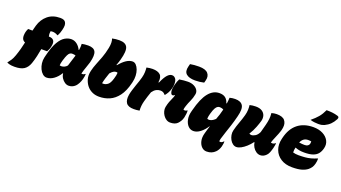

<svg xmlns="http://www.w3.org/2000/svg" viewBox="-112 -1544 4379 2462"><g transform="rotate(20 2077.0 -313.5)"><path d="M261 -101Q239 -39 194.5 -9.5Q150 20 65 20Q23 20 -1.5 13.5Q-26 7 -39 0Q-20 -23 -1 -52Q18 -81 33 -124Q51 -175 64 -223.5Q77 -272 87 -319Q54 -332 45 -364Q36 -396 47 -447Q52 -468 65 -495H125Q129 -513 134 -531.5Q139 -550 144 -569Q170 -659 236.5 -714.5Q303 -770 405 -770Q436 -770 453.5 -762Q471 -754 479 -740Q490 -722 490.5 -697.5Q491 -673 481 -633Q475 -608 467.5 -588.5Q460 -569 449 -549H443Q427 -559 409 -564.5Q391 -570 373 -570Q364 -570 357.5 -569Q351 -568 345 -566Q339 -529 348 -495H352Q396 -495 415.5 -469Q435 -443 421 -383Q417 -363 408.5 -344Q400 -325 392 -310H312Q303 -260 291.5 -208Q280 -156 261 -101Z M633 -562Q676 -562 711 -534.5Q746 -507 765 -465H771Q779 -515 776 -551Q794 -555 816 -557.5Q838 -560 863 -560Q940 -560 962.5 -515Q985 -470 958 -366Q949 -333 932.5 -289Q916 -245 902 -192Q912 -190 919 -190Q936 -190 951 -205H957Q957 -194 954.5 -174Q952 -154 946 -133Q937 -99 921.5 -70.5Q906 -42 890 -26Q869 -6 846.5 2.5Q824 11 800 11Q773 11 747 -6.5Q721 -24 703 -52Q685 -80 682 -113H676Q642 -57 595 -23.5Q548 10 499 10Q470 10 445 -11.5Q420 -33 403.5 -68Q387 -103 382 -143.5Q377 -184 386 -223L395 -260Q425 -381 463.5 -446Q502 -511 545.5 -536.5Q589 -562 633 -562ZM605 -196Q614 -192 630 -192Q646 -192 668 -201.5Q690 -211 705 -230Q717 -271 730 -309.5Q743 -348 753 -383Q736 -391 704 -391Q690 -391 676 -382.5Q662 -374 648.5 -348Q635 -322 619 -268L617 -261Q606 -223 605 -196Z M1553 -298Q1525 -183 1474 -115.5Q1423 -48 1357 -19Q1291 10 1215 10Q1167 10 1128.5 -6Q1090 -22 1061 -51Q1024 -89 1006.5 -144Q989 -199 1005 -266Q1018 -320 1039 -371.5Q1060 -423 1082.5 -483Q1105 -543 1121 -622Q1129 -663 1128 -695Q1127 -727 1118 -749Q1165 -760 1215 -760Q1301 -760 1325 -709Q1349 -658 1314 -532Q1309 -513 1302 -492.5Q1295 -472 1287 -450L1293 -448Q1387 -562 1468 -562Q1495 -562 1516 -540.5Q1537 -519 1550.5 -483Q1564 -447 1566 -403Q1568 -359 1557 -314ZM1315 -364Q1298 -364 1279 -353Q1260 -342 1238 -316Q1224 -276 1212 -237.5Q1200 -199 1194 -166Q1202 -165 1211 -165Q1240 -165 1269 -186Q1298 -207 1317 -271L1319 -278Q1327 -304 1330.5 -322Q1334 -340 1335 -359Q1327 -364 1315 -364Z M1766 0Q1744 4 1724 5.5Q1704 7 1688 7Q1611 7 1584 -32.5Q1557 -72 1569 -145Q1574 -174 1585 -210.5Q1596 -247 1609 -284.5Q1622 -322 1633.5 -355Q1645 -388 1650 -410Q1661 -451 1662 -486.5Q1663 -522 1660 -550Q1681 -555 1701.5 -557.5Q1722 -560 1741 -560Q1812 -560 1846 -529Q1880 -498 1869 -425L1876 -423Q1911 -503 1941.5 -536.5Q1972 -570 2004 -570Q2024 -570 2038 -559Q2052 -548 2059 -534Q2069 -513 2069.5 -481.5Q2070 -450 2062 -417Q2052 -378 2037 -351Q2022 -324 2003 -301H1997Q1984 -317 1969 -325.5Q1954 -334 1930 -334Q1901 -334 1874 -319.5Q1847 -305 1823 -271Q1798 -201 1779.5 -133Q1761 -65 1766 0Z M2107 -550Q2134 -555 2167 -558Q2200 -561 2224 -561Q2271 -561 2305.5 -544Q2340 -527 2357 -499.5Q2374 -472 2367 -439Q2357 -387 2337 -344.5Q2317 -302 2303 -259Q2292 -226 2290 -206Q2298 -201 2309 -201Q2328 -201 2339 -212H2345Q2347 -195 2344 -166.5Q2341 -138 2336 -117Q2328 -83 2313 -60Q2298 -37 2284 -23Q2251 10 2185 10Q2157 10 2132.5 -5.5Q2108 -21 2090.5 -46.5Q2073 -72 2065.5 -101.5Q2058 -131 2063 -158Q2072 -202 2084 -233.5Q2096 -265 2108 -290Q2120 -315 2126 -339L2121 -342Q2114 -335 2108.5 -332.5Q2103 -330 2095 -330Q2075 -330 2067 -365Q2059 -400 2075 -464Q2081 -490 2089.5 -511.5Q2098 -533 2107 -550ZM2170 -782Q2200 -787 2227 -789.5Q2254 -792 2291 -792Q2379 -792 2413 -754Q2447 -716 2431 -655L2422 -621Q2393 -614 2363 -610.5Q2333 -607 2301 -607Q2219 -607 2180.5 -640.5Q2142 -674 2161 -747Z M2650 -13Q2658 -43 2666 -69Q2674 -95 2681 -117L2677 -118Q2643 -63 2596 -26.5Q2549 10 2502 10Q2460 10 2430 -21Q2400 -52 2389 -103Q2378 -154 2393 -212L2400 -239Q2443 -406 2506 -484Q2569 -562 2654 -562Q2707 -562 2737 -537.5Q2767 -513 2779 -469L2786 -470Q2789 -489 2791 -509.5Q2793 -530 2794 -550Q2812 -555 2831 -557.5Q2850 -560 2869 -560Q2946 -560 2973.5 -515Q3001 -470 2973 -362Q2954 -286 2934.5 -226Q2915 -166 2897.5 -115Q2880 -64 2866 -15Q2860 9 2860 20Q2868 23 2876 23Q2899 23 2918 0H2924Q2924 10 2922 30Q2920 50 2914 71Q2900 121 2868 153Q2846 175 2817.5 187Q2789 199 2751 199Q2713 199 2684 171Q2655 143 2644 95Q2633 47 2650 -13ZM2617 -201Q2625 -194 2643 -194Q2657 -194 2677.5 -202.5Q2698 -211 2725 -236Q2738 -270 2749 -303.5Q2760 -337 2770 -380Q2756 -388 2743 -391Q2730 -394 2718 -394Q2704 -394 2689.5 -386Q2675 -378 2660.5 -353Q2646 -328 2631 -275L2629 -268Q2624 -249 2621 -234.5Q2618 -220 2617 -201Z M3067 -550Q3087 -555 3107.5 -557.5Q3128 -560 3150 -560Q3204 -560 3236 -539Q3268 -518 3278.5 -484.5Q3289 -451 3279 -412Q3270 -378 3248 -320Q3226 -262 3190 -205Q3203 -196 3219 -196Q3242 -196 3271 -213.5Q3300 -231 3320 -273Q3337 -336 3349 -382Q3361 -428 3365.5 -467.5Q3370 -507 3365 -549Q3381 -554 3399 -557Q3417 -560 3435 -560Q3516 -560 3546.5 -522.5Q3577 -485 3570 -429Q3564 -379 3543 -331.5Q3522 -284 3501 -230Q3494 -214 3488 -192Q3491 -191 3496.5 -189.5Q3502 -188 3509 -188Q3519 -188 3530 -193Q3541 -198 3548 -205H3554Q3554 -199 3551 -178.5Q3548 -158 3542 -135Q3532 -98 3521.5 -72Q3511 -46 3494 -29Q3478 -13 3459 -2.5Q3440 8 3414 8Q3384 8 3357 -10.5Q3330 -29 3312 -59Q3294 -89 3290 -123H3284Q3255 -84 3220.5 -53Q3186 -22 3152 -4Q3118 14 3089 14Q3064 14 3041 -3Q3018 -20 3002.5 -48Q2987 -76 2981 -109Q2975 -142 2983 -174Q2998 -234 3020 -292.5Q3042 -351 3058 -409Q3069 -449 3070 -486Q3071 -523 3067 -550Z M3935 -564Q4009 -564 4063.5 -536.5Q4118 -509 4143.5 -462Q4169 -415 4155 -358L4154 -354Q4143 -310 4119 -279.5Q4095 -249 4050 -233Q4005 -217 3932 -217Q3893 -217 3862.5 -223Q3832 -229 3812 -238H3807Q3803 -221 3801 -204Q3799 -187 3800 -170Q3833 -160 3875 -160Q3924 -160 3964 -163.5Q4004 -167 4041.5 -177Q4079 -187 4122 -205H4128Q4128 -186 4126 -168.5Q4124 -151 4119 -132Q4111 -101 4096 -79Q4081 -57 4060 -40Q4029 -15 3979.5 -0.5Q3930 14 3850 14Q3759 14 3696.5 -26Q3634 -66 3609 -133.5Q3584 -201 3603 -281L3607 -298Q3638 -429 3721.5 -496.5Q3805 -564 3935 -564ZM3927 -386Q3859 -386 3829 -316Q3850 -313 3868 -311.5Q3886 -310 3903 -310Q3955 -310 3967 -347Q3969 -357 3969.5 -366Q3970 -375 3970 -382Q3953 -386 3927 -386ZM4018 -826Q4059 -826 4097 -822Q4135 -818 4174 -806Q4204 -797 4186 -763Q4163 -719 4132.5 -689Q4102 -659 4058 -638Q4042 -631 4023.5 -627Q4005 -623 3975 -623Q3953 -623 3923 -626.5Q3893 -630 3867 -639Q3921 -683 3955.5 -724Q3990 -765 4018 -826Z"/></g></svg>

Font: Recursive Sn Csl St XBk
Style: Italic
Weight: 1000
Italic angle: -15°
Version: Version 1.085;hotconv 1.1.0;makeotfexe 2.6.0; ttfautohint (v